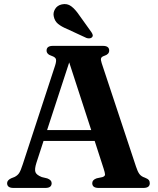

<svg xmlns="http://www.w3.org/2000/svg" viewBox="-20 -926 780 946"><path d="M234.5 -23.5Q234.5 0 203.5 0H46.5Q15 0 15 -23.5Q15 -38 35 -47.5L51.5 -54Q66.5 -61.5 74.2 -73.2Q82 -85 92 -116L251.5 -603Q258.5 -625 255.5 -634.8Q252.5 -644.5 235 -650.5Q209.5 -658.5 209.5 -677Q209.5 -700 241 -700H487Q518 -700 518 -677Q518 -658.5 494 -651Q480.5 -646.5 478 -639Q475.5 -631.5 481 -615L650 -105.5Q658 -80.5 667 -68.5Q676 -56.5 693 -51Q707.5 -45.5 712.8 -39.2Q718 -33 718 -23.5Q718 0 686.5 0H466Q434.5 0 434.5 -23.5Q434.5 -40 456.5 -47.5L485 -53.5Q498 -58 497.5 -66.8Q497 -75.5 490.5 -95.5L446.5 -231.5H194.5L159.5 -124Q149.5 -92.5 154.5 -78.2Q159.5 -64 186 -53.5L213 -47Q234.5 -39 234.5 -23.5ZM212 -285H429.5L321 -618.5ZM369.5 -852.5 430 -768Q434.5 -761.5 436.5 -755Q438.5 -748.5 433.5 -742.5Q429 -737.5 421 -737Q413 -736.5 406 -739L311 -783Q283 -794.5 266.2 -808.2Q249.5 -822 245 -844.5Q240.5 -863 251.2 -881.2Q262 -899.5 285 -904.5Q311 -910 330.8 -895.2Q350.5 -880.5 369.5 -852.5Z"/></svg>

Font: Fraunces 9pt SemiBold
Style: Regular
Weight: 600
Version: Version 1.000;[b76b70a41]